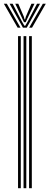

<svg xmlns="http://www.w3.org/2000/svg" viewBox="-43 -990 260 1010"><path d="M109.9 0V-800H124.4V0ZM51.9 0V-800H66.4V0ZM80.9 0V-800H95.4V0ZM-22.6 -970.2H-7.1L64.9 -844.4H49.8ZM7.6 -970.2H23.5L72.9 -876L85.4 -854.7H89.8L102.4 -876L151.7 -970.2H167.6L97.7 -844.4H77.6ZM37.4 -970.2H53.3L82.4 -902.4L86.2 -887.8H89L92.9 -902.4L122.4 -970.2H138.3L101.2 -893.1L92.1 -873.2H83.2L73.9 -893.1ZM182.3 -970.2H197.8L125.5 -844.4H110.4Z"/></svg>

Font: Big Shoulders Inline Thin
Style: Regular
Weight: 100
Designer: Patric King
Foundry: XO Type Co
Version: Version 2.002